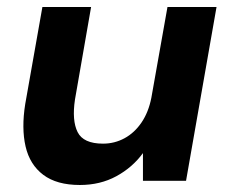

<svg xmlns="http://www.w3.org/2000/svg" viewBox="-20 -516 659 548"><path d="M208 12Q142 12 103.5 -17Q65 -46 53 -98Q41 -150 52 -219L101 -496H240L194 -232Q185 -172 201.5 -139Q218 -106 274 -106Q307 -106 335.5 -121.5Q364 -137 384 -166.5Q404 -196 412 -237L458 -496H598L511 0H388V-79Q358 -38 312 -13Q266 12 208 12Z"/></svg>

Font: DM Sans 24pt ExtraBold
Style: Italic
Weight: 800
Italic angle: -10°
Designer: Colophon Foundry, Jonny Pinhorn
Foundry: Colophon Foundry
Version: Version 4.004;gftools[0.9.30]